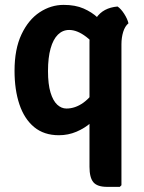

<svg xmlns="http://www.w3.org/2000/svg" viewBox="-20 -530 574 766"><path d="M38 -247.5Q38 -334.5 65.8 -393Q93.5 -451.5 138.2 -481Q183 -510.5 234 -510.5Q280.5 -510.5 313.5 -496Q346.5 -481.5 369.2 -460.2Q392 -439 406.5 -417.5L387 -308Q359.5 -356 323.8 -383.2Q288 -410.5 256 -410.5Q230 -410.5 211 -391.8Q192 -373 181.8 -336.5Q171.5 -300 171.5 -246.5Q171.5 -194 181.5 -161Q191.5 -128 208.2 -112.5Q225 -97 245 -97Q280 -97 312.5 -120.2Q345 -143.5 365.5 -184L384 -88.5Q369 -63.5 343.5 -41Q318 -18.5 285 -4.5Q252 9.5 215 9.5Q155.5 9.5 116.2 -23Q77 -55.5 57.5 -113.5Q38 -171.5 38 -247.5ZM337 -363Q337 -418.5 364.2 -458.8Q391.5 -499 449 -504Q462.5 -495 475.5 -474.8Q488.5 -454.5 492.5 -437Q478.5 -425.5 471.5 -402.8Q464.5 -380 464.5 -353.5V209L458 215.5H407.5Q368 215.5 352.5 197Q337 178.5 337 135Z"/></svg>

Font: Signika Light SemiBold
Style: Regular
Weight: 600
Version: Version 2.003;gftools[0.9.32]